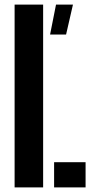

<svg xmlns="http://www.w3.org/2000/svg" viewBox="-20 -820 408 840"><path d="M43.9 0V-800H168.7V0ZM216.7 0V-110.3H354.4V0ZM199.1 -668.8 225.1 -800H299.2L269.1 -668.8Z"/></svg>

Font: Big Shoulders Stencil Thin
Style: Regular
Weight: 100
Designer: Patric King
Foundry: XO Type Co
Version: Version 2.001